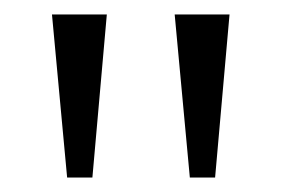

<svg xmlns="http://www.w3.org/2000/svg" viewBox="-20 -734 391 266"><path d="M73 -488 52 -714H128L108 -488ZM243 -488 222 -714H298L278 -488Z"/></svg>

Font: Noto Serif Thai Light
Style: Regular
Weight: 300
Version: Version 2.001